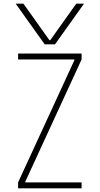

<svg xmlns="http://www.w3.org/2000/svg" viewBox="-20 -1020 540 1040"><path d="M65 -1000H107L248 -802H252L393 -1000H435L278 -780H222ZM78 0V-32L383 -694V-698H78V-730H422V-698L117 -36V-32H422V0Z"/></svg>

Font: M PLUS 1 Code ExtraLight
Style: Regular
Weight: 250
Designer: Coji Morishita
Foundry: UNDERFOREST DESIGN
Version: Version 1.002